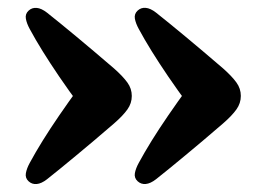

<svg xmlns="http://www.w3.org/2000/svg" viewBox="-20 -487 674 486"><path d="M589.6 -244.2Q589.6 -225.6 578.5 -210.1Q567.5 -194.5 544.8 -174.7Q517.8 -151.4 493.8 -131.1Q469.9 -110.8 448.6 -93.3Q427.4 -75.8 409 -60.7Q390.7 -45.6 374.8 -33.2Q360.7 -22.3 348.9 -21.3Q337.1 -20.2 328.4 -28.2Q319.3 -36.6 321.4 -48.7Q323.6 -60.7 331.2 -74.6Q345.6 -101.2 363.9 -130.8Q382.2 -160.3 405.7 -194.6Q429.2 -229 459.6 -270.5V-217.9Q429.2 -258.9 405.7 -293.5Q382.2 -328.1 363.9 -357.6Q345.6 -387.1 331.2 -413.8Q323.6 -427.7 321.4 -439.7Q319.3 -451.8 328.4 -460.2Q337.1 -468.2 348.9 -467.1Q360.7 -466.1 374.8 -455.2Q390.7 -442.8 409 -427.7Q427.4 -412.6 448.6 -395.1Q469.9 -377.6 493.8 -357.2Q517.8 -336.9 544.8 -313.7Q567.5 -293.5 578.5 -278.1Q589.6 -262.8 589.6 -244.2ZM313.6 -244.1Q313.6 -225.5 302.5 -210Q291.5 -194.4 268.8 -174.6Q241.8 -151.3 217.8 -131Q193.9 -110.7 172.6 -93.2Q151.4 -75.7 133 -60.6Q114.7 -45.5 98.8 -33.1Q84.7 -22.2 72.9 -21.2Q61.1 -20.1 52.4 -28.1Q43.3 -36.5 45.5 -48.6Q47.6 -60.6 55.2 -74.5Q69.6 -101.1 87.9 -130.7Q106.2 -160.2 129.7 -194.5Q153.2 -228.9 183.6 -270.4V-217.8Q153.2 -258.8 129.7 -293.4Q106.2 -328 87.9 -357.5Q69.6 -387 55.2 -413.7Q47.6 -427.6 45.5 -439.6Q43.3 -451.7 52.4 -460.1Q61.1 -468.1 72.9 -467Q84.7 -466 98.8 -455.1Q114.7 -442.7 133 -427.6Q151.4 -412.5 172.6 -395Q193.9 -377.5 217.8 -357.1Q241.8 -336.8 268.8 -313.6Q291.5 -293.4 302.5 -278Q313.6 -262.7 313.6 -244.1Z"/></svg>

Font: Fraunces SuperSoft 9pt
Style: Regular
Weight: 900
Version: Version 1.000;[b76b70a41]